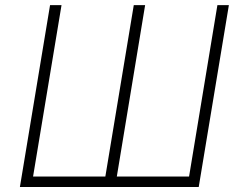

<svg xmlns="http://www.w3.org/2000/svg" viewBox="-20 -748 965 768"><path d="M180.2 -727.5H226.1L112.3 -42H401.4L515.1 -727.5H560.5L447.3 -42H736.3L849.6 -727.5H895.5L774.9 0H59.6Z"/></svg>

Font: Inter ExtraLight
Style: Italic
Weight: 250
Italic angle: -9.3988°
Designer: Rasmus Andersson
Foundry: rsms
Version: Version 4.001;git-66647c0bb